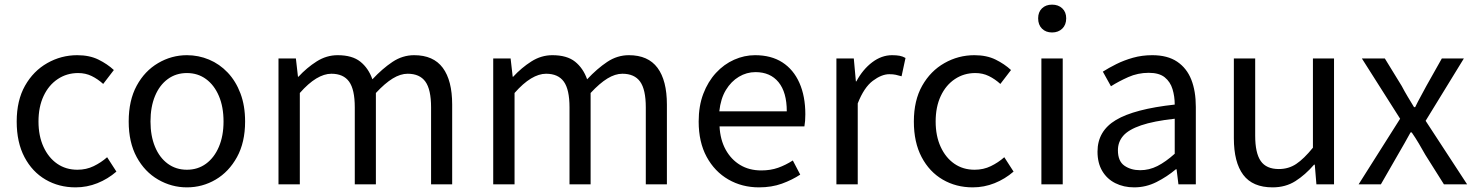

<svg xmlns="http://www.w3.org/2000/svg" viewBox="-20 -795 6362 828"><path d="M306 13Q234 13 176.5 -20.5Q119 -54 85.5 -117.5Q52 -181 52 -271Q52 -362 88 -425.5Q124 -489 184 -523Q244 -557 313 -557Q366 -557 404.5 -538Q443 -519 471 -493L425 -433Q402 -454 375.5 -467Q349 -480 317 -480Q268 -480 229 -454Q190 -428 168 -381Q146 -334 146 -271Q146 -209 167.5 -162Q189 -115 226.5 -89Q264 -63 314 -63Q352 -63 384 -78.5Q416 -94 442 -117L482 -55Q445 -23 400 -5Q355 13 306 13Z M786 13Q720 13 662 -20.5Q604 -54 569.5 -117.5Q535 -181 535 -271Q535 -362 569.5 -425.5Q604 -489 662 -523Q720 -557 786 -557Q836 -557 881.5 -538Q927 -519 962 -482Q997 -445 1017 -392Q1037 -339 1037 -271Q1037 -181 1002 -117.5Q967 -54 910 -20.5Q853 13 786 13ZM786 -63Q833 -63 868.5 -89Q904 -115 924 -162Q944 -209 944 -271Q944 -334 924 -381Q904 -428 868.5 -454Q833 -480 786 -480Q739 -480 703.5 -454Q668 -428 648.5 -381Q629 -334 629 -271Q629 -209 648.5 -162Q668 -115 703.5 -89Q739 -63 786 -63Z M1181 0V-543H1256L1265 -464H1267Q1303 -503 1345.5 -530Q1388 -557 1436 -557Q1499 -557 1534 -529Q1569 -501 1586 -453Q1629 -499 1672.5 -528Q1716 -557 1766 -557Q1849 -557 1889.5 -502.5Q1930 -448 1930 -344V0H1839V-332Q1839 -409 1814.5 -443Q1790 -477 1738 -477Q1707 -477 1673.5 -456.5Q1640 -436 1601 -394V0H1510V-332Q1510 -409 1485.5 -443Q1461 -477 1409 -477Q1378 -477 1344 -456.5Q1310 -436 1273 -394V0Z M2107 0V-543H2182L2191 -464H2193Q2229 -503 2271.5 -530Q2314 -557 2362 -557Q2425 -557 2460 -529Q2495 -501 2512 -453Q2555 -499 2598.5 -528Q2642 -557 2692 -557Q2775 -557 2815.5 -502.5Q2856 -448 2856 -344V0H2765V-332Q2765 -409 2740.5 -443Q2716 -477 2664 -477Q2633 -477 2599.5 -456.5Q2566 -436 2527 -394V0H2436V-332Q2436 -409 2411.5 -443Q2387 -477 2335 -477Q2304 -477 2270 -456.5Q2236 -436 2199 -394V0Z M3253 13Q3180 13 3121 -21Q3062 -55 3027.5 -118.5Q2993 -182 2993 -271Q2993 -338 3013 -390.5Q3033 -443 3067.5 -480.5Q3102 -518 3146 -537.5Q3190 -557 3236 -557Q3306 -557 3354 -526Q3402 -495 3427.5 -437.5Q3453 -380 3453 -302Q3453 -287 3452 -274Q3451 -261 3449 -250H3083Q3086 -192 3109.5 -149.5Q3133 -107 3172 -83.5Q3211 -60 3263 -60Q3303 -60 3335.5 -71.5Q3368 -83 3399 -103L3431 -42Q3396 -19 3352 -3Q3308 13 3253 13ZM3082 -315H3373Q3373 -397 3337.5 -440.5Q3302 -484 3238 -484Q3200 -484 3166.5 -464Q3133 -444 3110.5 -407Q3088 -370 3082 -315Z M3587 0V-543H3662L3671 -444H3673Q3701 -496 3741.5 -526.5Q3782 -557 3827 -557Q3846 -557 3859.5 -554.5Q3873 -552 3885 -545L3868 -466Q3854 -470 3843 -472.5Q3832 -475 3815 -475Q3782 -475 3744 -446.5Q3706 -418 3679 -349V0Z M4175 13Q4103 13 4045.5 -20.5Q3988 -54 3954.5 -117.5Q3921 -181 3921 -271Q3921 -362 3957 -425.5Q3993 -489 4053 -523Q4113 -557 4182 -557Q4235 -557 4273.5 -538Q4312 -519 4340 -493L4294 -433Q4271 -454 4244.5 -467Q4218 -480 4186 -480Q4137 -480 4098 -454Q4059 -428 4037 -381Q4015 -334 4015 -271Q4015 -209 4036.5 -162Q4058 -115 4095.5 -89Q4133 -63 4183 -63Q4221 -63 4253 -78.5Q4285 -94 4311 -117L4351 -55Q4314 -23 4269 -5Q4224 13 4175 13Z M4471 0V-543H4563V0ZM4517 -655Q4490 -655 4473.5 -671.5Q4457 -688 4457 -716Q4457 -743 4473.5 -759Q4490 -775 4517 -775Q4544 -775 4561 -759Q4578 -743 4578 -716Q4578 -688 4561 -671.5Q4544 -655 4517 -655Z M4871 13Q4826 13 4790 -5Q4754 -23 4733.5 -57.5Q4713 -92 4713 -141Q4713 -230 4792.5 -277.5Q4872 -325 5046 -344Q5046 -379 5036.5 -410.5Q5027 -442 5003 -461.5Q4979 -481 4934 -481Q4887 -481 4845.5 -462.5Q4804 -444 4771 -423L4736 -486Q4761 -502 4794 -518.5Q4827 -535 4866 -546Q4905 -557 4949 -557Q5015 -557 5056.5 -529Q5098 -501 5117.5 -451.5Q5137 -402 5137 -334V0H5062L5054 -65H5051Q5013 -33 4967.5 -10Q4922 13 4871 13ZM4897 -61Q4936 -61 4971.5 -79Q5007 -97 5046 -132V-283Q4955 -273 4901 -254.5Q4847 -236 4824 -209.5Q4801 -183 4801 -147Q4801 -100 4829 -80.5Q4857 -61 4897 -61Z M5468 13Q5382 13 5341.5 -41Q5301 -95 5301 -199V-543H5393V-210Q5393 -135 5417 -100.5Q5441 -66 5495 -66Q5537 -66 5570 -88Q5603 -110 5642 -158V-543H5733V0H5657L5650 -85H5647Q5609 -41 5566.5 -14Q5524 13 5468 13Z M5839 0 6018 -283 5853 -543H5952L6025 -424Q6037 -401 6050.5 -378.5Q6064 -356 6078 -333H6083Q6094 -356 6106.5 -378.5Q6119 -401 6131 -424L6198 -543H6293L6128 -274L6307 0H6207L6127 -127Q6113 -152 6098.5 -176.5Q6084 -201 6068 -224H6063Q6050 -201 6036.5 -176.5Q6023 -152 6008 -127L5935 0Z"/></svg>

Font: Noto Sans HK Thin
Style: Regular
Weight: 400
Version: Version 2.004-H2;hotconv 1.0.118;makeotfexe 2.5.65603